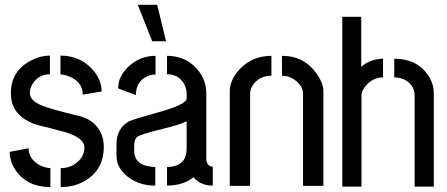

<svg xmlns="http://www.w3.org/2000/svg" viewBox="-20 -758 1823 783"><path d="M19.5 -138.7 96.7 -153.3Q96.7 -109.4 142.6 -84Q165 -73.2 185.5 -72.3V4.9Q90.8 4.9 43.9 -63.5Q19.5 -99.6 19.5 -138.7ZM24.4 -378.9Q24.4 -467.8 105.5 -510.7Q144.5 -531.2 183.6 -531.2V-455.1Q138.7 -455.1 114.3 -418Q101.6 -399.4 101.6 -378.9Q101.6 -347.7 150.4 -328.1Q187.5 -312.5 293.9 -287.1Q360.4 -273.4 388.7 -221.7Q403.3 -194.3 403.3 -160.2Q403.3 -66.4 328.1 -21.5Q284.2 4.9 227.5 4.9V-72.3Q272.5 -72.3 302.7 -103.5Q324.2 -126 324.2 -156.2Q324.2 -195.3 247.1 -218.8Q227.5 -224.6 184.6 -235.4Q138.7 -246.1 118.2 -252.9Q43.9 -282.2 28.3 -341.8Q24.4 -359.4 24.4 -378.9ZM226.6 -454.1V-531.2Q310.5 -531.2 362.3 -468.8Q394.5 -428.7 394.5 -384.8L317.4 -372.1Q317.4 -425.8 258.8 -447.3Q241.2 -454.1 226.6 -454.1Z M542 -738.3H621.1L657.2 -589.8H600.6ZM455.1 -123Q455.1 -69.3 507.8 -32.2Q552.7 -1 613.3 -1V-77.1Q528.3 -79.1 527.3 -141.6V-168Q528.3 -189.5 539.1 -199.2Q550.8 -210 643.6 -232.4Q715.8 -250 741.2 -263.7V-151.4Q741.2 -87.9 679.7 -78.1Q669.9 -77.1 661.1 -77.1V-1Q729.5 -2 768.6 -35.2Q798.8 -1 847.7 -1V-78.1Q822.3 -80.1 821.3 -110.4V-377.9Q821.3 -440.4 773.4 -487.3Q728.5 -530.3 661.1 -530.3V-455.1Q707 -455.1 729.5 -418Q741.2 -398.4 741.2 -375V-356.4Q741.2 -332 625 -299.8Q520.5 -270.5 504.9 -262.7Q455.1 -233.4 455.1 -169.9ZM461.9 -397.5 534.2 -370.1Q534.2 -424.8 579.1 -446.3Q595.7 -454.1 614.3 -454.1V-530.3Q546.9 -530.3 499 -481.4Q461.9 -444.3 461.9 -397.5Z M917 0V-385.7Q917 -432.6 959 -477.5Q1010.7 -530.3 1086.9 -530.3V-449.2Q1037.1 -449.2 1010.7 -410.2Q1000 -393.6 1000 -376V0ZM1129.9 -449.2V-530.3Q1220.7 -530.3 1271.5 -457Q1298.8 -418.9 1298.8 -385.7V0H1215.8V-376Q1215.8 -406.2 1185.5 -429.7Q1161.1 -449.2 1129.9 -449.2Z M1376 2.9V-689.5H1453.1V-485.4Q1489.3 -517.6 1542 -518.6V-442.4Q1498 -442.4 1467.8 -403.3Q1454.1 -384.8 1454.1 -369.1V2.9ZM1587.9 -442.4V-518.6Q1678.7 -518.6 1724.6 -453.1Q1749 -418 1749 -377.9V2.9H1670.9V-369.1Q1670.9 -406.2 1637.7 -428.7Q1616.2 -442.4 1587.9 -442.4Z"/></svg>

Font: Post No Bills Colombo SemiBold
Style: Regular
Weight: 600
Designer: Kosala Senevirathne, Siva Puranthara, Lasantha Premarathna, Tharique Azeez
Foundry: Mooniak
Version: Version 1.220 ; ttfautohint (v1.6)